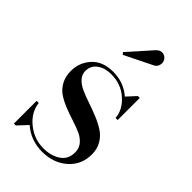

<svg xmlns="http://www.w3.org/2000/svg" viewBox="-209 -767 860 860"><g transform="rotate(45 220.5 -337.5)"><path d="M309 -618.5 175.5 -552.5 167.5 -562 266.5 -673Q282 -688 298.2 -684.8Q314.5 -681.5 322.5 -667.5Q329.5 -655 325.5 -640Q321.5 -625 309 -618.5ZM60.5 10H48.5V-134H62Q68 -81 114.5 -43Q161 -5 220 -5Q268 -5 301 -27Q334 -49 334 -93Q334 -118.5 319 -136.8Q304 -155 280 -165.8Q256 -176.5 227 -185.8Q198 -195 169 -206.2Q140 -217.5 116 -232.8Q92 -248 77 -274.8Q62 -301.5 62 -337.5Q62 -390.5 97.5 -429.8Q133 -469 199.5 -469Q266 -469 314.5 -427L354 -470H366V-330H352.5Q349.5 -378 306.2 -416.5Q263 -455 200.5 -455Q160.5 -455 134.2 -435.8Q108 -416.5 108 -383.5Q108 -360.5 123.8 -343.5Q139.5 -326.5 164.8 -315.2Q190 -304 220.5 -293.8Q251 -283.5 281.2 -271.2Q311.5 -259 336.8 -243Q362 -227 377.8 -200.5Q393.5 -174 393.5 -139.5Q393.5 -73.5 346 -31.8Q298.5 10 227 10Q155 10 103 -35.5Z"/></g></svg>

Font: Bodoni* 16pt
Style: Regular
Weight: 400
Version: Version 2.3